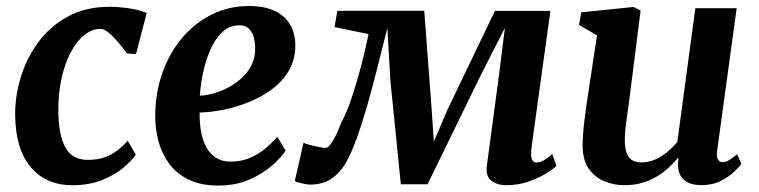

<svg xmlns="http://www.w3.org/2000/svg" viewBox="-20 -590 2458 622"><path d="M214.1 10Q129.4 10 79.8 -48.3Q30.2 -106.6 29.1 -216.9Q28.4 -277.5 47.1 -339.2Q65.7 -400.9 103.8 -452.8Q141.8 -504.8 199.7 -536.4Q257.7 -568 335.2 -568Q364.2 -568 398.1 -563Q432.1 -558 455.2 -547.7L420.5 -414.7L391.9 -416.8Q380.3 -432.2 364.7 -450.8Q349.2 -469.5 333.4 -483Q317.7 -496.5 305.4 -496.5Q278.6 -496.5 253.6 -476.9Q228.6 -457.2 209.3 -420.8Q190.1 -384.4 179 -334.4Q168 -284.3 169 -223.8Q170.3 -170.5 181.2 -137Q192.1 -103.4 212.7 -87.7Q233.4 -72.1 264.4 -72.1Q295.5 -72.1 318.6 -80.3Q341.8 -88.6 359.9 -102.6Q378.1 -116.5 393.7 -133.8L420 -88.9Q407.3 -69.9 379.6 -46.6Q352 -23.3 310.6 -6.7Q269.1 10 214.1 10Z M905.4 -102Q892.1 -81 862.4 -54.6Q832.6 -28.1 788.5 -8.5Q744.4 11.1 687 11.1Q630.8 11.1 591.7 -7.9Q552.6 -26.9 528.5 -59.2Q504.5 -91.4 493.7 -131.4Q482.9 -171.3 482.8 -212.6Q482.9 -288.3 505.9 -353.3Q528.8 -418.3 569.9 -467Q611 -515.7 666.2 -543.1Q721.4 -570.5 785.8 -570.5Q837.8 -570.5 870.8 -554.3Q903.8 -538.1 919.9 -510.2Q935.9 -482.3 936.7 -447.8Q937.7 -399.9 917.1 -363.6Q896.5 -327.4 862 -301.6Q827.4 -275.7 785.9 -259Q744.4 -242.4 702.7 -234.3Q661 -226.2 626.8 -225.4Q626.1 -190.3 631.8 -161.3Q637.4 -132.3 649.7 -111Q662 -89.8 681.1 -78.1Q700.2 -66.4 725.9 -66.4Q760.9 -66.4 788.9 -78.1Q816.8 -89.8 839 -108.4Q861.2 -127 878.2 -147ZM755.6 -508Q723.6 -508 700.5 -486.3Q677.3 -464.5 661.9 -429.7Q646.5 -395 638 -355.4Q629.6 -315.8 627.4 -280Q648.7 -281 673.5 -287.9Q698.2 -294.9 722 -307.8Q745.9 -320.8 765.4 -339.5Q785 -358.1 796.3 -382.5Q807.7 -406.8 806.6 -436.4Q805.6 -472 792.5 -490Q779.4 -508 755.6 -508Z M1619.2 10Q1591 10 1571.8 -4.5Q1552.6 -19 1557.3 -54L1596.3 -344.8L1615.7 -499.7L1537.2 -345.8L1365.2 7H1278.5L1244.6 -329.7L1235 -499.7Q1217.3 -428.5 1200.8 -363.8Q1184.4 -299.2 1168.5 -244Q1152.6 -188.9 1136.8 -144.9Q1121 -100.9 1105 -70.7Q1084.8 -32.8 1055.7 -12.4Q1026.5 8 984.7 8Q977.8 8 966.7 5.8Q955.5 3.6 946 0.8Q936.4 -2 935 -4L963.4 -127.7Q967.3 -125 982.2 -120.9Q997 -116.8 1012.8 -113.8Q1028.6 -110.8 1034.8 -110.8Q1040.9 -110.8 1047.6 -118.6Q1054.3 -126.4 1061.4 -138.9Q1068.4 -151.4 1075 -166.3Q1081.5 -181.2 1086.7 -195.3Q1099.6 -218.3 1112.5 -253.9Q1125.3 -289.5 1137.1 -330.2Q1148.8 -371 1158.4 -410.2Q1167.9 -449.4 1173.8 -479.6L1063.7 -502.3L1072.8 -554.9L1354.4 -555L1378.7 -231.5L1385.4 -130.9L1428.1 -231.5L1583.4 -554.9H1763.1L1701.9 -112.3Q1700 -97.2 1700.7 -86.1Q1701.5 -75.1 1705.8 -69.4Q1710.2 -63.6 1717.7 -63.6Q1730.6 -63.6 1744.4 -72.3Q1758.2 -80.9 1769 -90.9L1782.9 -53.1Q1778.2 -47 1755 -31.7Q1731.8 -16.4 1696.4 -3.2Q1661.1 10 1619.2 10Z M2002.9 10Q1971.2 10 1940.3 -1.8Q1909.4 -13.6 1888.7 -41.4Q1868 -69.2 1867.3 -117.3Q1867.3 -134.8 1868.9 -155.7Q1870.5 -176.7 1873.3 -199.8Q1876.2 -223 1879.5 -246.8Q1882.9 -270.6 1886.4 -293.2L1914 -475.3L1855.7 -509.3L1863.1 -550L2032.1 -567.4L2055.3 -556L2021.5 -289.2Q2019 -267.7 2015.9 -246.2Q2012.8 -224.8 2010.1 -204.9Q2007.4 -185 2005.7 -167.9Q2004.1 -150.7 2004.1 -137.4Q2004.1 -109.7 2010.3 -93.6Q2016.5 -77.4 2028.7 -70.6Q2040.9 -63.8 2059.1 -63.8Q2081.2 -63.8 2102.5 -73.3Q2123.8 -82.8 2142.2 -98.1Q2160.6 -113.4 2174.3 -130.4L2232.6 -563.4H2366.5L2303.2 -101.4Q2300.7 -82.1 2306 -73.4Q2311.2 -64.6 2321.2 -64.6Q2330.1 -64.6 2339.9 -70Q2349.7 -75.3 2368.1 -90.1L2381.5 -59.3Q2376.8 -51.3 2359.9 -34.8Q2342.9 -18.2 2315.8 -4.3Q2288.6 9.7 2253.3 9.7Q2216.7 9.7 2198.1 -5.4Q2179.6 -20.6 2177.1 -46.3Q2176.7 -48.9 2176.5 -52.5Q2176.3 -56.2 2176.5 -60.4Q2176.7 -64.7 2177.2 -69.2Q2177.7 -73.7 2178.2 -77.6L2176.5 -78.6Q2163.2 -62.7 2146.3 -47Q2129.5 -31.2 2108.1 -18.4Q2086.8 -5.5 2060.7 2.2Q2034.7 10 2002.9 10Z"/></svg>

Font: Merriweather Light
Style: Italic
Weight: 300
Italic angle: -7.8°
Designer: Eben Sorkin
Foundry: Eben Sorkin
Version: Version 2.101